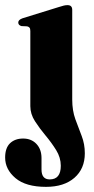

<svg xmlns="http://www.w3.org/2000/svg" viewBox="-46 -493 364 747"><path d="M235 -105.5Q235 -63 247.2 -29.2Q259.5 4.5 271.8 36Q284 67.5 284 103.5Q284 163.5 243.5 198.8Q203 234 133 234Q54.5 234 14.2 200Q-26 166 -26 120Q-26 82.5 -6.8 64.2Q12.5 46 44 46Q76 46 95.8 67Q115.5 88 115.5 122V166.5Q115.5 205 147.5 205Q190.5 205 190.5 152Q190.5 120 172.5 91Q154.5 62 131.2 34.2Q108 6.5 90 -21.5Q72 -49.5 72 -80V-372Q72 -381.5 69 -385.2Q66 -389 59.5 -390.5L37.5 -391.5Q25 -395 25 -405.5Q25 -416 42 -422L182.5 -465.5Q195 -469.5 202 -471.2Q209 -473 217 -473Q235 -473 235 -454.5Z"/></svg>

Font: Fraunces 72pt
Style: Bold
Weight: 700
Version: Version 1.000;[b76b70a41]